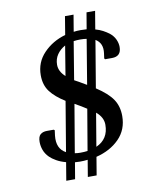

<svg xmlns="http://www.w3.org/2000/svg" viewBox="-79 -673 676 816"><g transform="rotate(-10 259.0 -265.0)"><path d="M141 80 154 2Q131 -4 113.5 -14Q96 -24 86 -34Q71 -49 64.5 -66.5Q58 -84 58 -102Q58 -125 68.5 -134Q79 -143 97 -143H126L130 -140L127 -117Q121 -61 161 -40L197 -255Q155 -281 133.5 -309.5Q112 -338 112 -380Q112 -436 150 -475.5Q188 -515 244 -531L257 -610H294L282 -538Q296 -540 311 -540Q325 -540 338 -539L350 -610H387L374 -532Q392 -527 406 -519.5Q420 -512 432 -503Q448 -490 455.5 -473.5Q463 -457 463 -441Q463 -400 423 -400H393L390 -404L393 -426Q399 -469 367 -488L333 -285Q382 -253 402.5 -222.5Q423 -192 423 -150Q423 -91 384.5 -52Q346 -13 285 2L272 80H234L246 8Q230 10 213 10Q202 10 191 9L179 80ZM292 -310Q296 -308 299 -306L331 -499Q318 -501 303 -501Q289 -501 275 -499L248 -335Q258 -330 269 -323.5Q280 -317 292 -310ZM188 -412Q188 -383 215 -359L236 -487Q214 -475 201 -456Q188 -437 188 -412ZM221 -27Q238 -27 252 -29L282 -206Q272 -213 259 -220.5Q246 -228 232 -236L197 -29Q208 -27 221 -27ZM346 -126Q346 -158 316 -183L292 -40Q346 -64 346 -126Z"/></g></svg>

Font: Spectral SC Medium
Style: Italic
Weight: 500
Italic angle: -10°
Designer: Jean-Baptiste Levee
Foundry: Production Type
Version: Version 2.001